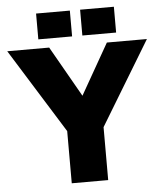

<svg xmlns="http://www.w3.org/2000/svg" viewBox="-60 -956 855 1008"><g transform="rotate(-5 368.0 -452.0)"><path d="M277 0H469V-279L736 -720H525L373 -453L221 -720H0L277 -275ZM168 -768H346V-904H168ZM400 -768H578V-904H400Z"/></g></svg>

Font: Aspekta 850
Style: Regular
Weight: 850
Designer: Ivo Dolenc
Version: Version 2.000